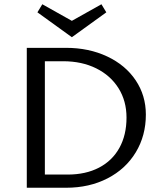

<svg xmlns="http://www.w3.org/2000/svg" viewBox="-20 -883 761 903"><path d="M106 -658H290Q398 -658 484 -617.5Q570 -577 618 -505.5Q666 -434 666 -344Q666 -245 618.5 -166.5Q571 -88 485.5 -44Q400 0 291 0H106ZM298 -62Q383 -62 445.5 -94.5Q508 -127 541.5 -187.5Q575 -248 575 -330Q575 -408 537.5 -468Q500 -528 432.5 -561.5Q365 -595 277 -595H191V-62ZM480 -825 318 -708 156 -825 179 -863 318 -785 457 -863Z"/></svg>

Font: Ysabeau Medium
Style: Regular
Weight: 500
Designer: Christian Thalmann (Catharsis Fonts)
Version: Version 0.003